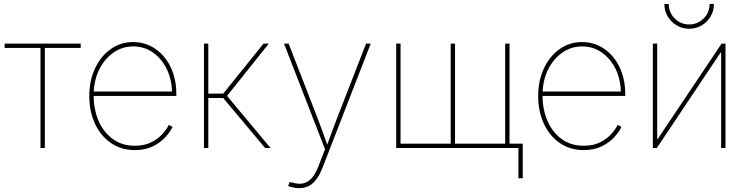

<svg xmlns="http://www.w3.org/2000/svg" viewBox="-20 -764 3854 991"><path d="M189 0V-516.6H3.9V-539.1H396.5V-516.6H211.4V0Z M675.8 10.7Q605.5 10.7 552.5 -25.9Q499.5 -62.5 470.2 -125.7Q440.9 -189 440.9 -268.6Q440.9 -347.7 470.5 -410.9Q500 -474.1 551.3 -510.5Q602.5 -546.9 667.5 -546.9Q715.8 -546.9 756.3 -526.9Q796.9 -506.8 826.9 -470.9Q856.9 -435.1 873.5 -386.7Q890.1 -338.4 890.1 -281.7V-269H452.6V-291.5H877.4L867.7 -283.2Q867.7 -351.1 841.6 -405.8Q815.4 -460.4 770.3 -492.4Q725.1 -524.4 667.5 -524.4Q610.4 -524.4 564 -491.5Q517.6 -458.5 490.5 -401.9Q463.4 -345.2 463.4 -273.4V-270.5Q463.4 -199.2 488.8 -140.4Q514.2 -81.5 561.8 -46.6Q609.4 -11.7 675.8 -11.7Q725.1 -11.7 760.3 -29.3Q795.4 -46.9 818.1 -72Q840.8 -97.2 851.1 -119.1L870.6 -109.4Q858.4 -82.5 832.5 -54.7Q806.6 -26.9 767.6 -8.1Q728.5 10.7 675.8 10.7Z M1032.7 0V-539.1H1055.2V-280.8H1132.3L1340.3 -539.1H1367.7L1151.9 -269L1376.5 0H1348.6L1131.8 -258.3H1055.2V0Z M1467.3 196.3 1474.1 176.3 1487.3 177.7Q1519.5 188 1544.4 182.6Q1569.3 177.2 1588.9 155.5Q1608.4 133.8 1623 95.2L1657.7 6.3L1445.8 -539.1H1469.7L1615.2 -164.1Q1630.4 -125.5 1644.3 -86.7Q1658.2 -47.9 1671.9 -9.3H1666Q1680.2 -47.9 1694.3 -86.7Q1708.5 -125.5 1723.6 -164.1L1869.6 -539.1H1893.6L1644 103.5Q1629.9 139.2 1612.5 162.1Q1595.2 185.1 1573.5 196Q1551.8 207 1523.9 207Q1510.3 207 1496.3 204.3Q1482.4 201.7 1467.3 196.3Z M2024.9 -539.1H2047.4V-22.5H2306.2V-539.1H2328.6V-22.5H2587.4V-539.1H2609.9V0H2024.9ZM2655.8 156.2V0H2603V-22.5H2678.2V156.2Z M2992.7 10.7Q2922.4 10.7 2869.4 -25.9Q2816.4 -62.5 2787.1 -125.7Q2757.8 -189 2757.8 -268.6Q2757.8 -347.7 2787.4 -410.9Q2816.9 -474.1 2868.2 -510.5Q2919.4 -546.9 2984.4 -546.9Q3032.7 -546.9 3073.2 -526.9Q3113.8 -506.8 3143.8 -470.9Q3173.8 -435.1 3190.4 -386.7Q3207 -338.4 3207 -281.7V-269H2769.5V-291.5H3194.3L3184.6 -283.2Q3184.6 -351.1 3158.4 -405.8Q3132.3 -460.4 3087.2 -492.4Q3042 -524.4 2984.4 -524.4Q2927.2 -524.4 2880.9 -491.5Q2834.5 -458.5 2807.4 -401.9Q2780.3 -345.2 2780.3 -273.4V-270.5Q2780.3 -199.2 2805.7 -140.4Q2831.1 -81.5 2878.7 -46.6Q2926.3 -11.7 2992.7 -11.7Q3042 -11.7 3077.1 -29.3Q3112.3 -46.9 3135 -72Q3157.7 -97.2 3168 -119.1L3187.5 -109.4Q3175.3 -82.5 3149.4 -54.7Q3123.5 -26.9 3084.5 -8.1Q3045.4 10.7 2992.7 10.7Z M3724.6 0H3702.1V-493.2H3699.7L3370.1 0H3349.6V-539.1H3372.1V-45.4H3374L3704.6 -539.1H3724.6ZM3537.1 -615.7Q3501.5 -615.7 3472.4 -633.1Q3443.4 -650.4 3426.3 -679.4Q3409.2 -708.5 3409.2 -743.7H3431.6Q3431.6 -699.2 3462.6 -668.5Q3493.7 -637.7 3537.1 -637.7Q3580.6 -637.7 3611.6 -668.5Q3642.6 -699.2 3642.6 -743.7H3665Q3665 -708.5 3647.9 -679.4Q3630.9 -650.4 3602.1 -633.1Q3573.2 -615.7 3537.1 -615.7Z"/></svg>

Font: Inter 18pt Thin
Style: Regular
Weight: 250
Designer: Rasmus Andersson
Foundry: rsms
Version: Version 4.001;git-66647c0bb